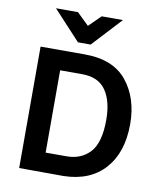

<svg xmlns="http://www.w3.org/2000/svg" viewBox="-96 -980 896 1059"><g transform="rotate(10 351.5 -451.0)"><path d="M131 -903H254L321 -838L387 -903H506L354 -739H283ZM332 1 84 0V-680H332Q491 -680 568 -585Q645 -490 645 -344Q645 -186 563 -94Q481 -2 332 1ZM337 -570H213V-109H330Q412 -109 461.5 -163Q511 -217 511 -344Q511 -450 469 -510Q427 -570 337 -570Z"/></g></svg>

Font: Palanquin Dark
Style: Regular
Weight: 400
Designer: Pria Ravichandran
Version: Version 1.000